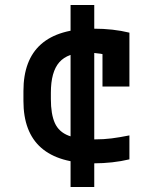

<svg xmlns="http://www.w3.org/2000/svg" viewBox="-20 -645 640 770"><path d="M263 -260V-625H358V-260ZM263 105V-260H358V105ZM358 10Q74 10 74 -240V-280Q74 -530 356 -530Q434 -530 499 -514V-298H391V-498L436 -417Q412 -425 383.5 -429.5Q355 -434 326 -434Q252 -434 218 -395.5Q184 -357 184 -273V-248Q184 -187 200 -151.5Q216 -116 255 -101Q294 -86 361 -86Q396 -86 427.5 -90Q459 -94 499 -102V-6Q466 2 429.5 6Q393 10 358 10Z"/></svg>

Font: M PLUS Code Latin Expanded Medium
Style: Regular
Weight: 500
Width: 7
Designer: Coji Morishita
Foundry: UNDERFOREST DESIGN
Version: Version 1.002; ttfautohint (v1.8.3)